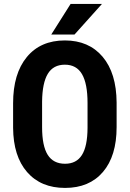

<svg xmlns="http://www.w3.org/2000/svg" viewBox="-20 -921 644 951"><path d="M557.6 -291.5Q557.6 -148.4 490 -69.3Q422.4 9.8 302.2 9.8Q182.6 9.8 114.3 -68.6Q45.9 -147 44.9 -288.1V-409.7Q44.9 -556.2 112.8 -638.4Q180.7 -720.7 301.3 -720.7Q419.9 -720.7 488.3 -639.9Q556.6 -559.1 557.6 -413.1ZM413.6 -410.6Q413.6 -506.8 386.2 -553.7Q358.9 -600.6 301.3 -600.6Q244.1 -600.6 216.8 -555.4Q189.5 -510.3 188.5 -418V-291.5Q188.5 -198.2 216.3 -154.1Q244.1 -109.9 302.2 -109.9Q358.4 -109.9 385.7 -153.1Q413.1 -196.3 413.6 -287.1ZM329.6 -901.4H484.9L349.1 -750H233.9Z"/></svg>

Font: Roboto Condensed
Style: Bold
Weight: 700
Designer: Google
Version: Version 2.134; 2016